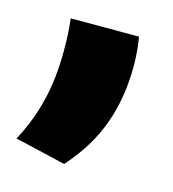

<svg xmlns="http://www.w3.org/2000/svg" viewBox="-57 -213 346 383"><g transform="rotate(15 115.5 -21.0)"><path d="M45 -163H186Q188 -151 189.5 -135.8Q191 -120.5 191 -103Q191 -38.5 171.5 16.2Q152 71 107.5 121L2.5 96.5Q25 55 36.8 8Q48.5 -39 48.5 -97Q48.5 -114.5 47.8 -130Q47 -145.5 45 -163Z"/></g></svg>

Font: Anek Devanagari Medium
Style: Bold
Weight: 700
Version: Version 1.003